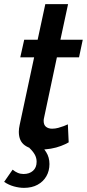

<svg xmlns="http://www.w3.org/2000/svg" viewBox="-44 -715 420 928"><path d="M47 -78Q47 -86 48 -94Q49 -102 51 -111L121 -438H54L73 -523H138L175 -695H285L248 -523H356L338 -438H231L169 -146Q168 -142 167.5 -138.5Q167 -135 167 -131Q167 -111 178.5 -102Q190 -93 208 -93Q223 -93 237.5 -97Q252 -101 264 -105.5Q276 -110 284 -114L288 -27Q273 -18 250.5 -9.5Q228 -1 202 3.5Q176 8 148 8Q105 8 76 -12.5Q47 -33 47 -78ZM72 193Q49 193 23.5 186Q-2 179 -24 164L17 105Q29 115 42 120.5Q55 126 70 126Q98 126 115.5 110.5Q133 95 133 67Q133 48 124 32Q115 16 98 0L140 -26Q163 -5 179 20Q195 45 195 78Q195 111 180 137Q165 163 137.5 178Q110 193 72 193Z"/></svg>

Font: Raleway Thin SemiBold
Style: Italic
Weight: 600
Italic angle: -12°
Version: Version 4.026